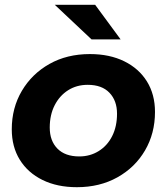

<svg xmlns="http://www.w3.org/2000/svg" viewBox="-20 -771 694 799"><path d="M300 8Q218 8 157 -22Q96 -52 62.5 -106Q29 -160 29 -233Q29 -322 71 -393Q113 -464 186 -505Q259 -546 354 -546Q436 -546 497 -516Q558 -486 591.5 -432Q625 -378 625 -305Q625 -216 583.5 -145Q542 -74 468.5 -33Q395 8 300 8ZM310 -120Q355 -120 391 -142.5Q427 -165 447 -205Q467 -245 467 -298Q467 -352 435.5 -385Q404 -418 345 -418Q299 -418 263.5 -395.5Q228 -373 207.5 -333Q187 -293 187 -240Q187 -185 219 -152.5Q251 -120 310 -120ZM361 -607 208 -751H376L482 -607Z"/></svg>

Font: Montserrat
Style: Bold Italic
Weight: 700
Italic angle: -11.3°
Designer: Julieta Ulanovsky
Foundry: Julieta Ulanovsky
Version: Version 9.000; ttfautohint (v1.8.4.7-5d5b)